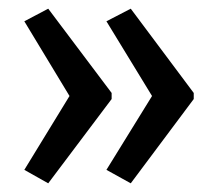

<svg xmlns="http://www.w3.org/2000/svg" viewBox="-20 -485 500 442"><path d="M426 -257V-271L281 -465L225 -436L330 -264L225 -94L281 -63ZM237 -257V-271L91 -465L36 -436L140 -264L36 -94L91 -63Z"/></svg>

Font: Noto Sans Gurmukhi UI ExtraCondensed
Style: Regular
Weight: 400
Width: 2
Designer: Jelle Bosma - Monotype Design Team
Foundry: Monotype Imaging Inc.
Version: Version 2.004